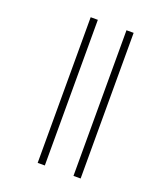

<svg xmlns="http://www.w3.org/2000/svg" viewBox="-133 -747 740 882"><g transform="rotate(20 237.0 -306.0)"><path d="M157 -662V50H192V-662ZM332 -662V50H367V-662Z"/></g></svg>

Font: Noto Sans Sinhala UI ExtraCondensed ExtraLight
Style: Regular
Weight: 200
Width: 2
Designer: Jelle Bosma - Monotype Design Team
Foundry: Monotype Imaging Inc.
Version: Version 2.006